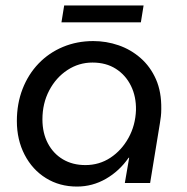

<svg xmlns="http://www.w3.org/2000/svg" viewBox="-20 -673 686 706"><path d="M263 13Q199 13 149 -18Q99 -49 70.5 -104Q42 -159 42 -228Q42 -292 63 -346Q84 -400 122 -439.5Q160 -479 211.5 -500.5Q263 -522 323 -522Q371 -522 416 -506.5Q461 -491 497 -459.5Q533 -428 553.5 -381.5Q574 -335 573 -272Q573 -257 571.5 -244.5Q570 -232 568 -220L532 0H439L455 -93H453Q419 -44 369.5 -15.5Q320 13 263 13ZM294 -66Q345 -66 386 -93Q427 -120 452.5 -166Q478 -212 480 -268Q481 -318 461.5 -357.5Q442 -397 406 -420Q370 -443 320 -443Q270 -443 228 -415.5Q186 -388 161 -340.5Q136 -293 136 -234Q136 -184 156 -146Q176 -108 211.5 -87Q247 -66 294 -66ZM206 -591 216 -653H508L498 -591Z"/></svg>

Font: MuseoModerno
Style: Italic
Weight: 400
Italic angle: -9°
Designer: Pablo Cosgaya, Héctor Gatti, Marcela Romero, and the Authors of The MuseoModerno Project.
Foundry: Omnibus-Type Team
Version: Version 1.003